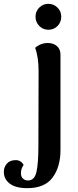

<svg xmlns="http://www.w3.org/2000/svg" viewBox="-119 -751 404 1000"><path d="M200 -664Q200 -635 180.5 -615.5Q161 -596 133 -596Q105 -596 85.5 -616Q66 -636 66 -664Q66 -692 85.5 -711.5Q105 -731 133 -731Q161 -731 180.5 -711.5Q200 -692 200 -664ZM23 229Q-37 229 -68 205.5Q-99 182 -99 144Q-99 119 -83 101Q-67 83 -37 83Q-10 83 4 108Q-10 128 -10 150Q-10 170 1 179.5Q12 189 27 189Q61 189 71 144Q81 99 81 9L82 -379Q82 -454 64 -502Q93 -527 130 -527Q159 -527 177.5 -511Q196 -495 196 -466V30Q196 118 155 173.5Q114 229 23 229Z"/></svg>

Font: Arima Koshi Semi Bold
Style: Regular
Weight: 600
Designer: Joana Correia and Natanael Gama
Foundry: NDISCOVER
Version: Version 1.019;PS 001.019;hotconv 1.0.88;makeotf.lib2.5.64775